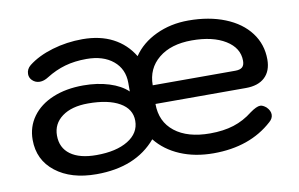

<svg xmlns="http://www.w3.org/2000/svg" viewBox="-60 -607 1125 723"><g transform="rotate(-10 502.5 -245.0)"><path d="M41 -159Q41 -209 69 -247.5Q97 -286 147.5 -307Q198 -328 264 -328Q318 -328 362.5 -314Q407 -300 433 -275V-308Q433 -361 395 -392.5Q357 -424 293 -424Q248 -424 211 -413.5Q174 -403 139 -381Q122 -370 106 -370Q89 -370 77 -382Q67 -392 67 -406Q67 -425 83 -438Q120 -467 175.5 -483.5Q231 -500 291 -500Q358 -500 407 -474.5Q456 -449 485 -401Q516 -447 572 -473.5Q628 -500 696 -500Q775 -500 836 -475.5Q897 -451 930.5 -406.5Q964 -362 964 -304Q964 -260 938.5 -236Q913 -212 866 -212H520Q520 -144 569 -105.5Q618 -67 704 -67Q755 -67 794.5 -79.5Q834 -92 868 -119Q893 -137 907 -137Q917 -137 930 -126Q944 -112 944 -97Q944 -82 930 -70Q843 9 704 9Q633 9 576.5 -15Q520 -39 485 -83Q406 10 256 10Q159 10 100 -36Q41 -82 41 -159ZM838 -283Q856 -283 864.5 -290.5Q873 -298 873 -315Q873 -364 824.5 -394Q776 -424 696 -424Q616 -424 569 -385.5Q522 -347 522 -283ZM434 -163Q434 -208 390.5 -233Q347 -258 270 -258Q207 -258 170.5 -231Q134 -204 134 -159Q134 -112 169 -86.5Q204 -61 268 -61Q344 -61 389 -88.5Q434 -116 434 -163Z"/></g></svg>

Font: Kodchasan Medium
Style: Regular
Weight: 500
Designer: Katatrad Aksorn Co.,Ltd.
Foundry: Cadson Demak Co.,Ltd.
Version: Version 1.000; ttfautohint (v1.6)